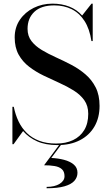

<svg xmlns="http://www.w3.org/2000/svg" viewBox="-20 -780 604 1052"><path d="M295.5 15Q229 15 183 -5.8Q137 -26.5 106.5 -62L54.5 10H48V-195H55.5Q64 -152 81.5 -115.2Q99 -78.5 127 -51.2Q155 -24 194.5 -8.8Q234 6.5 287.5 6.5Q340.5 6.5 380 -12.2Q419.5 -31 441.5 -67.2Q463.5 -103.5 463.5 -156.5Q463.5 -200.5 441.8 -231Q420 -261.5 384 -284Q348 -306.5 305 -325.8Q262 -345 219 -365.8Q176 -386.5 140 -414Q104 -441.5 82.2 -480.5Q60.5 -519.5 60.5 -575Q60.5 -630 89 -671.8Q117.5 -713.5 164.5 -736.8Q211.5 -760 267.5 -760Q318 -760 359.2 -744Q400.5 -728 430 -695L481.5 -760H488V-555H481Q471 -622 442.8 -665.5Q414.5 -709 372.2 -729.8Q330 -750.5 277.5 -750.5Q205.5 -750.5 168.2 -715.2Q131 -680 131 -622Q131 -582.5 152.5 -554.8Q174 -527 209 -506Q244 -485 286.2 -466Q328.5 -447 370.5 -425Q412.5 -403 447.5 -373.2Q482.5 -343.5 504 -301.5Q525.5 -259.5 525.5 -200Q525.5 -135 497.5 -86.8Q469.5 -38.5 417.8 -11.8Q366 15 295.5 15ZM235.5 251.5V244Q280 244 306.8 227.2Q333.5 210.5 333.5 185.5Q333.5 160 319 147Q304.5 134 279.2 129.8Q254 125.5 221.5 125.5L307.5 9.5H317.5L261 85.5Q297.5 87 330.2 95.5Q363 104 383.8 121.2Q404.5 138.5 404.5 166.5Q404.5 191.5 387.5 210.8Q370.5 230 333.2 240.8Q296 251.5 235.5 251.5Z"/></svg>

Font: Bodoni Moda 28pt
Style: Regular
Weight: 400
Designer: Owen Earl
Foundry: indestructible type
Version: Version 2.005